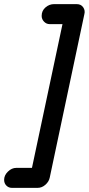

<svg xmlns="http://www.w3.org/2000/svg" viewBox="-42 -798 431 931"><path d="M16 113Q0 113 -11 102Q-22 91 -22 74Q-22 52 -3.5 34Q15 16 37 16H113L261 -681H199Q183 -681 171.5 -693Q160 -705 160 -721Q160 -746 178.5 -762Q197 -778 220 -778H330Q351 -778 361.5 -762.5Q372 -747 367 -729L199 64Q195 83 178 98Q161 113 140 113Z"/></svg>

Font: Comic Neue
Style: Bold Italic
Weight: 700
Italic angle: -12°
Designer: Craig Rozynski
Foundry: Craig Rozynski
Version: Version 2.003